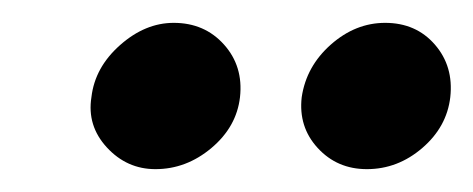

<svg xmlns="http://www.w3.org/2000/svg" viewBox="-20 -731 414 168"><path d="M190 -646Q187 -620 165 -601.5Q143 -583 116 -583Q91 -583 73.5 -602Q56 -621 60 -646Q63 -672 85 -691.5Q107 -711 132 -711Q159 -711 176 -692Q193 -673 190 -646ZM374 -646Q371 -620 349.5 -601.5Q328 -583 301 -583Q275 -583 258 -601.5Q241 -620 244 -646Q248 -673 269.5 -692Q291 -711 317 -711Q344 -711 360.5 -692Q377 -673 374 -646Z"/></svg>

Font: Aleo SemiBold
Style: Italic
Weight: 600
Italic angle: -7°
Designer: Alessio Laiso
Foundry: Alessio Laiso
Version: Version 2.001;gftools[0.9.29]